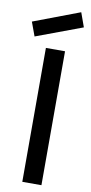

<svg xmlns="http://www.w3.org/2000/svg" viewBox="-128 -1039 511 1081"><g transform="rotate(10 128.0 -499.0)"><path d="M9.3 -817.9 273.9 -916.5 244.6 -998 -20 -897.9ZM83.5 0H192.9V-765.6H83.5Z"/></g></svg>

Font: Manrope3 Semibold
Style: Regular
Weight: 600
Width: 4
Designer: Mikhail Sharanda
Foundry: Mikhail Sharanda
Version: Version 3.000;PS 003.000;hotconv 1.0.88;makeotf.lib2.5.64775